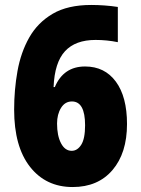

<svg xmlns="http://www.w3.org/2000/svg" viewBox="-20 -744 570 774"><path d="M273 10Q165 10 101 -71.5Q37 -153 37 -302Q37 -382 50.5 -457.5Q64 -533 98 -593Q132 -653 192.5 -688.5Q253 -724 348 -724Q374 -724 401.5 -722Q429 -720 455 -716V-574Q411 -583 365 -583Q284 -583 242 -537.5Q200 -492 196 -393H201Q236 -476 323 -476Q402 -476 447 -415Q492 -354 492 -244Q492 -127 433.5 -58.5Q375 10 273 10ZM269 -136Q292 -136 307.5 -160.5Q323 -185 323 -239Q323 -335 270 -335Q242 -335 226 -309Q210 -283 210 -246Q210 -197 226 -166.5Q242 -136 269 -136Z"/></svg>

Font: Noto Sans Mono Condensed Black
Style: Regular
Weight: 900
Width: 3
Designer: Monotype Design Team
Foundry: Monotype Imaging Inc.
Version: Version 2.014